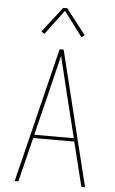

<svg xmlns="http://www.w3.org/2000/svg" viewBox="-63 -1003 625 1044"><g transform="rotate(5 250.0 -480.5)"><path d="M58 0 239 -735H261L442 0H422L362 -242H138L78 0ZM358 -260 301 -490Q288 -543 275.5 -595.5Q263 -648 250 -700Q237 -648 224.5 -595.5Q212 -543 199 -490L142 -260ZM149 -811 132 -823 239 -961H261L368 -823L351 -811L250 -946Z"/></g></svg>

Font: Iosevka SS04 Thin
Style: Regular
Weight: 100
Monospace: yes
Designer: Belleve Invis
Foundry: Belleve Invis
Version: Version 19.0.0; ttfautohint (v1.8.4)